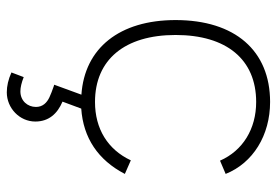

<svg xmlns="http://www.w3.org/2000/svg" viewBox="-148 -448 834 579"><g transform="rotate(90 269.5 -158.0)"><path d="M258 239C305.5 239 346 200.5 346 153C346 112.5 322.5 86.5 286 71L307 14.5C395 8.5 462 -36 504 -117L463 -135C430.5 -65.5 368 -27 287 -27C159.5 -27 85 -116.5 85 -270C85 -424 159 -513 287 -513C368.5 -513 434 -472.5 464 -404L504 -421C471 -503.5 387.5 -555 287 -555C132 -555 40 -449 40 -270C40 -101 124.5 4.5 265 14L235 96C236.5 96.5 237 97 238.5 97C253 102 264.5 106.5 273 110.5C289 118 302 130.5 302 151C302 176.5 283.5 198 255 198C243 198 228.5 194.5 212 188L198 225C219 234.5 239 239 258 239Z"/></g></svg>

Font: Vela Sans ExtLt
Style: Regular
Weight: 200
Designer: Principal design: Mikhail Sharanda - project Manrope.
Design modification: Ravid Balaliev
Foundry: Mikhail Sharanda
Version: Version 1.001